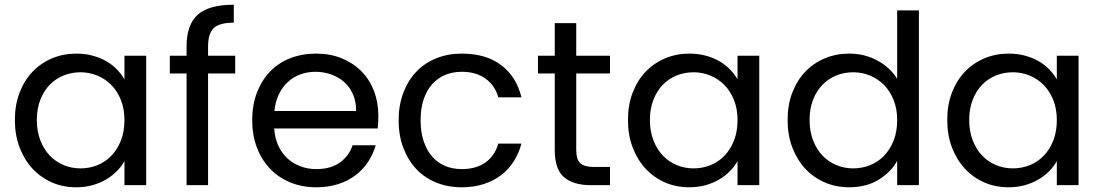

<svg xmlns="http://www.w3.org/2000/svg" viewBox="-20 -784 4664 813"><path d="M43 -276Q43 -340 63 -392Q83 -444 118 -480.5Q153 -517 200.5 -537Q248 -557 303 -557Q341 -557 373.5 -548Q406 -539 431.5 -524Q457 -509 476 -489Q495 -469 507 -448V-548H599V0H507V-102Q495 -80 475.5 -60Q456 -40 430 -24.5Q404 -9 372 0Q340 9 302 9Q247 9 200 -11.5Q153 -32 118 -69.5Q83 -107 63 -159.5Q43 -212 43 -276ZM507 -275Q507 -323 492 -360.5Q477 -398 451.5 -424Q426 -450 392 -464Q358 -478 321 -478Q283 -478 249.5 -464.5Q216 -451 191 -425.5Q166 -400 151 -362Q136 -324 136 -276Q136 -228 151 -189.5Q166 -151 191 -125Q216 -99 249.5 -85Q283 -71 321 -71Q358 -71 392 -84.5Q426 -98 451.5 -124.5Q477 -151 492 -189Q507 -227 507 -275Z M770 -473H699V-548H770V-587Q770 -679 817 -721.5Q864 -764 970 -764V-688Q908 -688 884.5 -664.5Q861 -641 861 -587V-548H976V-473H861V0H770Z M1315 -480Q1282 -480 1252 -469Q1222 -458 1199 -437Q1176 -416 1161 -385Q1146 -354 1142 -314H1488Q1488 -354 1474.5 -385Q1461 -416 1437 -437Q1413 -458 1381.5 -469Q1350 -480 1315 -480ZM1571 -169Q1560 -131 1538.5 -98.5Q1517 -66 1485.5 -42Q1454 -18 1412 -4.5Q1370 9 1319 9Q1260 9 1210.5 -11Q1161 -31 1125 -68Q1089 -105 1068.5 -157.5Q1048 -210 1048 -275Q1048 -340 1068 -392Q1088 -444 1123.5 -481Q1159 -518 1209 -537.5Q1259 -557 1319 -557Q1379 -557 1427.5 -537Q1476 -517 1510.5 -482Q1545 -447 1563.5 -399Q1582 -351 1582 -295Q1582 -280 1581.5 -267Q1581 -254 1579 -240H1141Q1144 -198 1159 -166Q1174 -134 1198 -112.5Q1222 -91 1253 -79.5Q1284 -68 1319 -68Q1381 -68 1419.5 -96Q1458 -124 1473 -169Z M1668 -275Q1668 -339 1688 -391.5Q1708 -444 1743 -480.5Q1778 -517 1827 -537Q1876 -557 1935 -557Q2038 -557 2102.5 -508Q2167 -459 2188 -372H2090Q2076 -422 2036 -451Q1996 -480 1935 -480Q1897 -480 1865.5 -467Q1834 -454 1810.5 -428Q1787 -402 1774 -363.5Q1761 -325 1761 -275Q1761 -224 1774 -185.5Q1787 -147 1810.5 -120.5Q1834 -94 1865.5 -81Q1897 -68 1935 -68Q1996 -68 2035.5 -96Q2075 -124 2090 -176H2188Q2177 -135 2155.5 -101Q2134 -67 2102 -42.5Q2070 -18 2028 -4.5Q1986 9 1935 9Q1876 9 1827 -11Q1778 -31 1743 -68Q1708 -105 1688 -157.5Q1668 -210 1668 -275Z M2329 -473H2258V-548H2329V-686H2420V-548H2563V-473H2420V-150Q2420 -109 2437 -93Q2454 -77 2496 -77H2563V0H2481Q2408 0 2368.5 -33.5Q2329 -67 2329 -150Z M2639 -276Q2639 -340 2659 -392Q2679 -444 2714 -480.5Q2749 -517 2796.5 -537Q2844 -557 2899 -557Q2937 -557 2969.5 -548Q3002 -539 3027.5 -524Q3053 -509 3072 -489Q3091 -469 3103 -448V-548H3195V0H3103V-102Q3091 -80 3071.5 -60Q3052 -40 3026 -24.5Q3000 -9 2968 0Q2936 9 2898 9Q2843 9 2796 -11.5Q2749 -32 2714 -69.5Q2679 -107 2659 -159.5Q2639 -212 2639 -276ZM3103 -275Q3103 -323 3088 -360.5Q3073 -398 3047.5 -424Q3022 -450 2988 -464Q2954 -478 2917 -478Q2879 -478 2845.5 -464.5Q2812 -451 2787 -425.5Q2762 -400 2747 -362Q2732 -324 2732 -276Q2732 -228 2747 -189.5Q2762 -151 2787 -125Q2812 -99 2845.5 -85Q2879 -71 2917 -71Q2954 -71 2988 -84.5Q3022 -98 3047.5 -124.5Q3073 -151 3088 -189Q3103 -227 3103 -275Z M3315 -276Q3315 -340 3335 -392Q3355 -444 3390 -480.5Q3425 -517 3472.5 -537Q3520 -557 3576 -557Q3641 -557 3695.5 -527.5Q3750 -498 3779 -450V-740H3871V0H3779V-103Q3754 -57 3702 -24Q3650 9 3575 9Q3520 9 3472.5 -11.5Q3425 -32 3390 -69.5Q3355 -107 3335 -159.5Q3315 -212 3315 -276ZM3779 -275Q3779 -323 3764 -360.5Q3749 -398 3723.5 -424Q3698 -450 3664 -464Q3630 -478 3593 -478Q3555 -478 3521.5 -464.5Q3488 -451 3463 -425.5Q3438 -400 3423 -362Q3408 -324 3408 -276Q3408 -228 3423 -189.5Q3438 -151 3463 -125Q3488 -99 3521.5 -85Q3555 -71 3593 -71Q3630 -71 3664 -84.5Q3698 -98 3723.5 -124.5Q3749 -151 3764 -189Q3779 -227 3779 -275Z M3991 -276Q3991 -340 4011 -392Q4031 -444 4066 -480.5Q4101 -517 4148.5 -537Q4196 -557 4251 -557Q4289 -557 4321.5 -548Q4354 -539 4379.5 -524Q4405 -509 4424 -489Q4443 -469 4455 -448V-548H4547V0H4455V-102Q4443 -80 4423.5 -60Q4404 -40 4378 -24.5Q4352 -9 4320 0Q4288 9 4250 9Q4195 9 4148 -11.5Q4101 -32 4066 -69.5Q4031 -107 4011 -159.5Q3991 -212 3991 -276ZM4455 -275Q4455 -323 4440 -360.5Q4425 -398 4399.5 -424Q4374 -450 4340 -464Q4306 -478 4269 -478Q4231 -478 4197.5 -464.5Q4164 -451 4139 -425.5Q4114 -400 4099 -362Q4084 -324 4084 -276Q4084 -228 4099 -189.5Q4114 -151 4139 -125Q4164 -99 4197.5 -85Q4231 -71 4269 -71Q4306 -71 4340 -84.5Q4374 -98 4399.5 -124.5Q4425 -151 4440 -189Q4455 -227 4455 -275Z"/></svg>

Font: Poppins
Style: Regular
Weight: 400
Designer: Ninad Kale (Devanagari), Jonny Pinhorn (Latin)
Foundry: Indian Type Foundry
Version: Version 3.002 2017